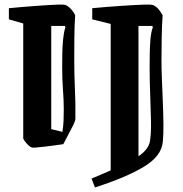

<svg xmlns="http://www.w3.org/2000/svg" viewBox="-20 -638 803 843"><path d="M270 -615Q284 -608 295 -594.5Q306 -581 310 -571Q307 -529 306.5 -474.5Q306 -420 306 -376Q306 -309 309 -246Q312 -183 311 -117Q311 -108 302.5 -90.5Q294 -73 283 -53L258 -5Q244 -3 222.5 0Q201 3 179 5.5Q157 8 141 9.5Q125 11 122 10Q115 9 106 1Q97 -7 90 -16.5Q83 -26 82 -30V-535L19 -553V-602Q82 -608 137 -612Q192 -616 227.5 -617.5Q263 -619 270 -615ZM205 -71 254 -59Q258 -83 259 -107.5Q260 -132 260 -157Q260 -198 256.5 -243Q253 -288 253 -340Q253 -368 253.5 -401Q254 -434 257 -465Q260 -496 267 -518L265 -524H205ZM654 -615Q668 -608 678.5 -594.5Q689 -581 694 -571Q691 -529 690 -474.5Q689 -420 689 -376Q689 -336 691 -287Q693 -238 695 -188Q697 -138 697.5 -93.5Q698 -49 695 -17Q690 47 612 94Q534 141 397 185L382 146Q405 136 426 127.5Q447 119 466 110V-533L385 -553V-602Q449 -608 508 -612Q567 -616 607 -617.5Q647 -619 654 -615ZM649 -524H588V48Q631 19 638 -16Q644 -50 643 -104.5Q642 -159 639.5 -221Q637 -283 637 -340Q637 -368 637.5 -401Q638 -434 640.5 -465Q643 -496 651 -518Z"/></svg>

Font: Grenze Gotisch SemiBold
Style: Regular
Weight: 600
Designer: Renata Polastri
Foundry: Omnibus-Type
Version: Version 1.001